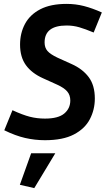

<svg xmlns="http://www.w3.org/2000/svg" viewBox="-20 -710 558 986"><path d="M211 -101Q279 -101 310 -127Q341 -153 341 -194Q341 -222 325 -240.5Q309 -259 274 -275L201 -308Q143 -334 113 -375.5Q83 -417 83 -481Q83 -540 108.5 -587.5Q134 -635 187 -662.5Q240 -690 322 -690Q368 -690 411 -679Q454 -668 503 -646L461 -543Q418 -561 387 -570Q356 -579 322 -579Q209 -579 209 -492Q209 -465 224 -448Q239 -431 275 -414L348 -381Q404 -356 435.5 -314Q467 -272 467 -204Q467 -147 441.5 -98Q416 -49 359.5 -19.5Q303 10 211 10Q159 10 109 -1.5Q59 -13 2 -41L44 -144Q96 -120 133 -110.5Q170 -101 211 -101ZM156 256 82 239 140 77H264Z"/></svg>

Font: Inria Sans
Style: Bold Italic
Weight: 700
Italic angle: -10°
Designer: Black Foundry Team
Foundry: Black Foundry
Version: Version 1.2; ttfautohint (v1.8.3)